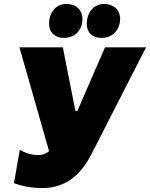

<svg xmlns="http://www.w3.org/2000/svg" viewBox="-20 -941 764 978"><path d="M195 17C309 17 389 -44 446 -156L724 -700H515L374 -376H364L300 -700H79L230 -171C213 -157 195 -151 173 -151C138 -151 100 -165 81 -179L51 -8C96 9 148 17 195 17ZM306 -748C356 -748 400 -782 400 -844C400 -890 367 -921 318 -921C268 -921 230 -881 230 -820C230 -776 259 -748 306 -748ZM499 -748C562 -748 592 -800 592 -844C592 -890 559 -921 510 -921C460 -921 422 -880 422 -819C422 -775 450 -748 499 -748Z"/></svg>

Font: Fixel Display Black
Style: Italic
Weight: 900
Italic angle: -10°
Designer: AlfaBravo + MacPaw
Foundry: Kyrylo Tkachov, Marchela Mozhyna, Serhii Makarenko, Maria Weinstein, Zakhar Kryvoshyya
Version: Version 1.210;Glyphs 3.2 (3217)